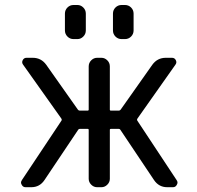

<svg xmlns="http://www.w3.org/2000/svg" viewBox="-20 -782 801 781"><path d="M375 -20.5Q361.3 -20.5 351.1 -30.8Q340.8 -41 340.8 -54.7V-253.9Q340.8 -257.8 335.9 -257.8H304.7Q299.8 -257.8 297.9 -253.9L161.1 -49.8Q141.6 -20.5 107.4 -20.5H84Q73.2 -20.5 68.4 -30.3Q65.4 -35.2 65.4 -39.1Q65.4 -43.9 69.3 -49.8L230.5 -292Q232.4 -295.9 229.5 -299.8L74.2 -518.6Q67.4 -527.3 72.3 -537.1Q77.1 -546.9 87.9 -546.9H113.3Q147.5 -546.9 168 -518.6L296.9 -335.9Q299.8 -332 304.7 -332H335.9Q340.8 -332 340.8 -335.9V-511.7Q340.8 -526.4 351.1 -536.6Q361.3 -546.9 375 -546.9H392.6Q406.2 -546.9 416.5 -536.6Q426.8 -526.4 426.8 -511.7V-335.9Q426.8 -332 431.6 -332H462.9Q467.8 -332 470.7 -335.9L599.6 -518.6Q620.1 -546.9 654.3 -546.9H679.7Q690.4 -546.9 695.3 -537.1Q700.2 -527.3 693.4 -518.6L539.1 -299.8Q536.1 -295.9 538.1 -292L698.2 -49.8Q702.1 -44.9 702.1 -39.1Q702.1 -35.2 699.2 -30.3Q694.3 -20.5 683.6 -20.5H660.2Q626 -20.5 606.4 -49.8L469.7 -253.9Q467.8 -257.8 462.9 -257.8H431.6Q426.8 -257.8 426.8 -253.9V-54.7Q426.8 -41 416.5 -30.8Q406.2 -20.5 392.6 -20.5ZM279.3 -623Q264.6 -623 254.4 -633.3Q244.1 -643.6 244.1 -658.2V-726.6Q244.1 -741.2 254.4 -751.5Q264.6 -761.7 279.3 -761.7H294.9Q308.6 -761.7 318.8 -751.5Q329.1 -741.2 329.1 -726.6V-658.2Q329.1 -643.6 318.8 -633.3Q308.6 -623 294.9 -623ZM474.6 -623Q460 -623 449.7 -633.3Q439.5 -643.6 439.5 -658.2V-726.6Q439.5 -741.2 449.7 -751.5Q460 -761.7 474.6 -761.7H488.3Q502.9 -761.7 513.2 -751.5Q523.4 -741.2 523.4 -726.6V-658.2Q523.4 -643.6 513.2 -633.3Q502.9 -623 488.3 -623Z"/></svg>

Font: Gen Jyuu GothicL Regular
Style: Regular
Weight: 400
Designer: [Source Han Sans]
Ryoko NISHIZUKA  (kana & ideographs); Paul D. Hunt (Latin, Greek & Cyrillic); Wenlong ZHANG  (bopomofo
Version: Version 1.002.20150607